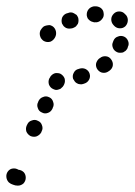

<svg xmlns="http://www.w3.org/2000/svg" viewBox="-24 -547 425 604"><path d="M51 -5Q57 2 57 12Q57 22 50 30Q42 37 32 37Q24 37 17 34Q10 32 4 27Q-3 20 -4 10Q-5 0 1 -8Q7 -16 17 -17Q26 -18 34 -13Q44 -12 51 -5ZM59 -133Q63 -124 72 -119Q82 -115 91 -118Q101 -122 106 -131L107 -134Q112 -143 108 -153Q105 -163 95 -167Q86 -172 76 -168Q66 -165 62 -156L60 -152Q56 -143 59 -133ZM95 -207Q98 -197 108 -193Q117 -188 127 -192Q136 -195 141 -205L142 -208Q147 -217 143 -227Q140 -237 131 -241Q121 -246 112 -242Q102 -239 97 -229L96 -226Q91 -217 95 -207ZM130 -281Q134 -271 143 -267Q147 -265 152 -264Q157 -264 162 -266Q167 -267 170 -271Q174 -274 176 -278L178 -282Q182 -291 179 -301Q175 -310 166 -315Q162 -317 157 -317Q152 -318 147 -316Q142 -314 139 -311Q135 -308 133 -303L131 -300Q127 -291 130 -281ZM208 -318Q203 -309 206 -299Q208 -295 211 -291Q214 -287 218 -285Q223 -282 228 -282Q233 -281 238 -283L241 -284Q251 -287 256 -296Q261 -305 258 -315Q255 -325 245 -330Q236 -334 226 -331L223 -330Q213 -328 208 -318ZM278 -346Q277 -336 283 -328Q290 -319 300 -318Q310 -317 318 -323Q320 -324 321 -325Q330 -332 331 -342Q332 -352 325 -361Q319 -369 309 -370Q298 -371 290 -364Q289 -364 288 -363Q280 -356 278 -346ZM332 -417V-416Q327 -407 331 -397Q334 -388 344 -383Q348 -381 353 -381Q358 -381 363 -382Q367 -384 371 -387Q375 -391 377 -395Q378 -397 378 -399Q383 -408 379 -418Q375 -428 366 -432Q356 -436 347 -432Q337 -429 333 -419Q332 -418 332 -417ZM135 -416Q125 -413 116 -417Q111 -419 108 -423Q104 -427 103 -431Q101 -436 101 -441Q101 -446 103 -451Q105 -454 107 -457Q110 -461 114 -464Q118 -466 123 -467Q128 -468 133 -468Q137 -467 142 -464Q150 -458 152 -448Q154 -438 149 -429Q144 -420 135 -416ZM215 -464Q218 -468 221 -472Q223 -477 223 -482Q223 -487 222 -491Q220 -496 217 -500Q213 -503 209 -505Q204 -508 199 -508Q194 -508 190 -506L186 -505Q177 -502 172 -493Q168 -483 171 -473Q173 -469 176 -465Q180 -461 184 -459Q189 -457 193 -457Q198 -457 203 -458L206 -459Q211 -461 215 -464ZM351 -458Q362 -457 370 -464Q377 -471 378 -481Q379 -491 373 -499Q371 -501 369 -503Q362 -511 351 -511Q341 -511 334 -504Q326 -496 326 -486Q326 -476 333 -468Q334 -468 334 -467Q341 -459 351 -458ZM297 -487Q304 -495 302 -506Q301 -516 293 -522Q284 -528 274 -527H271Q260 -525 254 -517Q248 -509 249 -498Q250 -493 252 -489Q255 -485 259 -482Q263 -479 268 -478Q272 -476 277 -477H281Q291 -479 297 -487Z"/></svg>

Font: FRB American Cursive Dotted Black
Style: Bold Italic
Weight: 900
Italic angle: -25°
Version: Version 2.0;Modular Font Editor K font №1